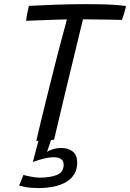

<svg xmlns="http://www.w3.org/2000/svg" viewBox="-20 -690 644 950"><path d="M170 240.5Q131 240.5 106.5 235.5Q82 230.5 74.5 228L96 175.5Q109.5 179.5 133.5 184.2Q157.5 189 175 189Q227.5 189 261.2 175.8Q295 162.5 295 124.5Q295 106.5 282.5 97.2Q270 88 243.5 88Q228 88 208.2 92.2Q188.5 96.5 171 102Q153.5 107.5 142.5 111.5L171.5 2L234 -1.5L212.5 62Q220.5 55 241.2 48.5Q262 42 282 42Q318 42 340 59.8Q362 77.5 362 114Q362 148.5 346.8 172.8Q331.5 197 304.8 212Q278 227 243.5 233.8Q209 240.5 170 240.5ZM109 -587Q109.5 -594 111.2 -604.2Q113 -614.5 115.2 -625.2Q117.5 -636 119.5 -645.8Q121.5 -655.5 123 -661Q181 -664 256.2 -666.8Q331.5 -669.5 407 -669.5Q461 -669.5 511.8 -667.8Q562.5 -666 603.5 -660.5Q599.5 -642 593.8 -622.8Q588 -603.5 583 -591.5Q572.5 -591.5 549.8 -592.2Q527 -593 498.2 -593.2Q469.5 -593.5 441 -593.8Q412.5 -594 390.5 -594.5Q386 -576 376.5 -536.8Q367 -497.5 354.5 -445.5Q342 -393.5 328 -336Q314 -278.5 300.5 -222.2Q287 -166 275.8 -118.2Q264.5 -70.5 257 -38.8Q249.5 -7 247.5 1.5Q237.5 3 220.2 4.2Q203 5.5 186.2 6.2Q169.5 7 159.5 7Q166.5 -23 178 -71.2Q189.5 -119.5 204 -178Q218.5 -236.5 234 -298.2Q249.5 -360 264.2 -417.8Q279 -475.5 291.5 -521Q297.5 -543 302.5 -561.5Q307.5 -580 311 -594Q290.5 -593.5 263.2 -592.8Q236 -592 207.2 -590.8Q178.5 -589.5 152.5 -588.8Q126.5 -588 109 -587Z"/></svg>

Font: Grandstander Thin Light
Style: Italic
Weight: 300
Italic angle: -15°
Version: Version 1.200